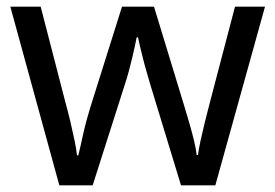

<svg xmlns="http://www.w3.org/2000/svg" viewBox="-20 -557 826 576"><path d="M431 -303Q425 -324 419 -344.5Q413 -365 408.5 -383.5Q404 -402 400 -418Q396 -434 394 -445H390Q388 -434 384.5 -418Q381 -402 376.5 -383Q372 -364 366.5 -343.5Q361 -323 354 -302L258 -1H158L11 -537H102L176 -251Q184 -222 191 -192.5Q198 -163 203.5 -136.5Q209 -110 211 -91H215Q218 -103 222 -121Q226 -139 230.5 -159Q235 -179 240.5 -199Q246 -219 251 -235L346 -537H442L534 -235Q541 -212 548.5 -186Q556 -160 562 -135.5Q568 -111 570 -92H574Q576 -109 581.5 -134.5Q587 -160 594.5 -190.5Q602 -221 610 -251L685 -537H775L626 -1H523Z"/></svg>

Font: lmalayalam85
Style: Book
Weight: 400
Designer: Jelle Bosma - Monotype Design Team
Foundry: Monotype Imaging Inc.
Version: Version 2.003